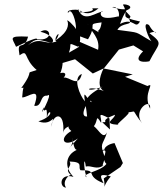

<svg xmlns="http://www.w3.org/2000/svg" viewBox="-20 -557 743 875"><path d="M446 0C484 0 424 -4 504 -34C502 -12 443 7 521 12C491 21 591 -50 561 -45C609 -47 572 -66 627 4C582 -55 671 -116 664 -62C628 -133 691 -184 652 -165L550 -207L585 -218L452 -245C431 -204 421 -150 463 -138C370 -179 356 -125 447 -162C347 -105 372 -93 377 -26C331 -23 395 -124 397 -91C376 -103 357 -160 367 -95C344 -121 309 -204 353 -220C337 -153 296 -210 270 -203C299 -236 237 -232 222 -195C273 -207 265 -300 265 -270L322 -287L403 -222L454 -246L522 -331L588 -350L632 -323C576 -267 649 -274 661 -278C704 -363 728 -355 661 -406C709 -426 694 -381 659 -443C622 -467 661 -372 672 -368C584 -418 628 -405 515 -421C537 -459 587 -437 569 -469C574 -487 584 -472 551 -508C614 -529 525 -547 543 -531C571 -477 513 -483 618 -459C594 -419 593 -481 527 -448C566 -556 585 -493 491 -525C526 -531 527 -473 517 -482C407 -455 445 -520 447 -503C425 -507 361 -447 336 -515C368 -488 396 -492 429 -519H400C420 -501 341 -501 340 -500C375 -516 277 -519 290 -498C306 -530 329 -455 326 -424C322 -436 275 -482 289 -456C299 -402 212 -364 233 -371C270 -431 219 -387 237 -368C179 -347 163 -400 95 -341C145 -382 138 -381 201 -365C239 -353 224 -400 164 -412C211 -442 229 -368 149 -378C151 -394 51 -341 53 -344C38 -381 11 -395 108 -390C89 -319 55 -383 69 -305C111 -335 85 -291 147 -238C83 -215 146 -250 77 -156C145 -161 147 -245 108 -176C161 -235 156 -193 118 -229C110 -173 86 -201 81 -113C109 -112 169 -170 136 -75C174 -68 160 -125 195 -121C230 -147 146 7 179 -68C178 -26 198 -97 193 -15C200 -76 242 -32 155 -4C223 23 233 -59 213 21C221 -41 277 -53 268 49C273 5 337 16 412 1L295 -48C343 26 263 4 305 40C245 74 270 120 335 74C257 158 320 107 311 75C311 58 312 125 330 126C279 149 271 204 315 249C250 230 249 297 281 298C260 269 299 233 305 242C268 212 312 204 297 179C364 181 333 203 347 219C432 217 361 242 452 278C435 244 430 232 485 247C437 303 465 319 453 256L529 204L540 186L502 95C454 102 434 143 489 130C511 158 487 95 419 141C500 103 431 160 465 190C438 226 349 233 374 251C357 191 365 151 371 202C396 195 422 220 452 196C437 218 463 154 458 160C432 91 448 109 468 46C450 80 433 38 408 18C428 -7 414 -40 441 3C445 -25 416 -51 479 -17L481 33ZM294 -317C311 -359 282 -366 336 -344C362 -398 318 -399 381 -378C427 -452 370 -445 443 -455C434 -386 407 -454 456 -362C473 -407 388 -420 379 -449C395 -412 437 -385 427 -330L307 -382L279 -383L341 -344Z"/></svg>

Font: Hussar Lance
Style: ExBdObl
Weight: 700
Foundry: Cannot Into Space Fonts, PlusOne Fonts
Version: Version 2.270